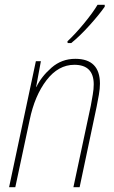

<svg xmlns="http://www.w3.org/2000/svg" viewBox="-20 -783 478 803"><path d="M278 -603Q314 -632 354.5 -677Q395 -722 418 -755V-763H388Q369 -731 333 -687Q297 -643 262 -610L263 -603ZM44 0 104 -281Q125 -383 174.5 -447.5Q224 -512 291 -512Q372 -512 372 -430Q372 -410 368 -387.5Q364 -365 360 -342L287 0H313L384 -336Q389 -360 393.5 -386.5Q398 -413 398 -433Q398 -537 295 -537Q238 -537 195.5 -500Q153 -463 132 -419H131L151 -527H130L18 0Z"/></svg>

Font: Noto Sans Display SemiCondensed Thin
Style: Italic
Weight: 250
Width: 4
Designer: Monotype Design team
Foundry: Monotype Imaging Inc.
Version: 1.000